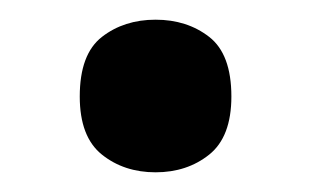

<svg xmlns="http://www.w3.org/2000/svg" viewBox="-20 -451 316 195"><path d="M61 -353Q61 -396 83.5 -413.5Q106 -431 138 -431Q170 -431 192.5 -413.5Q215 -396 215 -353Q215 -312 192.5 -294Q170 -276 138 -276Q106 -276 83.5 -294Q61 -312 61 -353Z"/></svg>

Font: Noto Sans Symbols SemiBold
Style: Regular
Weight: 600
Version: Version 2.002